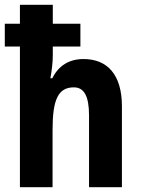

<svg xmlns="http://www.w3.org/2000/svg" viewBox="-20 -780 587 800"><path d="M200 -760H63V-681H0V-586H63V0H199V-238C199 -365 222 -416 288 -416C331 -416 351 -378 351 -299V0H488V-337C488 -467 429 -534 328 -534C269 -534 224 -507 198 -454H190C196 -487 200 -522 200 -548V-586H315V-681H200Z"/></svg>

Font: Noto Sans Thai Looped Condensed
Style: Bold
Weight: 700
Width: 3
Designer: Sasikarn Vongin, Ben Mitchell
Foundry: The Fontpad Ltd
Version: Version 1.001